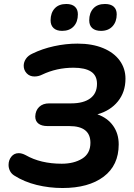

<svg xmlns="http://www.w3.org/2000/svg" viewBox="-20 -934 673 964"><path d="M51 -53Q37 -62 30 -76Q23 -90 23 -106Q23 -130 37 -147.5Q51 -165 74 -165Q90 -165 109 -155Q184 -112 290 -112Q351 -112 392.5 -137.5Q434 -163 434 -217Q434 -301 328 -301H219Q189 -301 173 -313.5Q157 -326 157 -349Q158 -379 176.5 -397Q195 -415 227 -415H338Q399 -415 433 -440Q467 -465 467 -513Q467 -555 437 -574.5Q407 -594 349 -594Q264 -594 191 -559Q173 -550 153 -550Q129 -550 114 -566Q99 -582 99 -604Q99 -622 110 -638.5Q121 -655 143 -665Q192 -689 251 -702Q310 -715 369 -715Q443 -715 497.5 -692.5Q552 -670 581 -630Q610 -590 610 -539Q610 -472 572 -425Q534 -378 469 -360Q520 -342 548 -302.5Q576 -263 576 -209Q576 -104 500.5 -47Q425 10 294 10Q227 10 164 -5.5Q101 -21 51 -53ZM428 -832Q428 -869 448.5 -891.5Q469 -914 507 -914Q536 -914 551 -900.5Q566 -887 566 -862Q566 -825 545 -802Q524 -779 487 -779Q459 -779 443.5 -792.5Q428 -806 428 -832ZM234 -832Q234 -869 254.5 -891.5Q275 -914 313 -914Q341 -914 356 -900.5Q371 -887 371 -862Q371 -824 350 -801.5Q329 -779 292 -779Q264 -779 249 -793Q234 -807 234 -832Z"/></svg>

Font: SN Pro Bold
Style: Bold Italic
Weight: 700
Italic angle: -9°
Designer: Tobias Whetton
Foundry: Supernotes
Version: Version 1.003